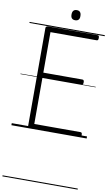

<svg xmlns="http://www.w3.org/2000/svg" viewBox="-165 -1275 1067 1849"><g transform="rotate(10 368.0 -350.5)"><path d="M187 0Q173 0 166.5 -5.5Q160 -11 160 -23V-979Q160 -989 167 -993.5Q174 -998 188 -998H667Q675 -998 679 -992.5Q683 -987 683 -973Q683 -959 679 -953.5Q675 -948 667 -948H215V-552H597Q605 -552 609.5 -546.5Q614 -541 614 -528Q614 -514 609.5 -508Q605 -502 597 -502H215V-50H667Q675 -50 679 -44.5Q683 -39 683 -25Q683 -11 679 -5.5Q675 0 667 0ZM429 -1102Q407 -1102 396 -1114Q385 -1126 385 -1151Q385 -1176 396 -1188.5Q407 -1201 429 -1201Q450 -1201 461 -1188.5Q472 -1176 472 -1151Q473 -1126 461.5 -1114Q450 -1102 429 -1102ZM0 490H736V500H0ZM0 -20H736V0H0ZM0 -505H736V-500H0ZM0 -1010H736V-1000H0Z"/></g></svg>

Font: Playwrite ES Guides
Style: Regular
Weight: 400
Designer: Veronika Burian, José Scaglione
Foundry: TypeTogether
Version: Version 1.003